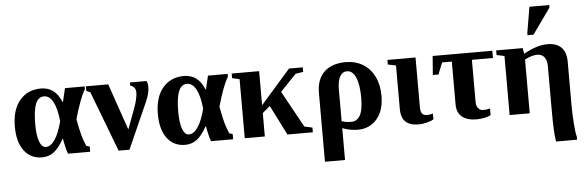

<svg xmlns="http://www.w3.org/2000/svg" viewBox="-56 -937 4103 1344"><g transform="rotate(-5 1996.0 -265.0)"><path d="M209 9.8Q128.4 9.8 82.5 -51.5Q36.6 -112.8 36.6 -221.2Q36.6 -339.4 92.3 -405.3Q147.9 -471.2 241.2 -471.2Q341.8 -471.2 384.3 -363.8H387.2L409.7 -459H547.9V-439.5Q512.7 -382.8 470.7 -235.8Q483.9 -161.6 495.4 -120.8Q506.8 -80.1 522.9 -43.9L546.4 -36.6V0H391.1Q376 -40 364.7 -106.9H361.8Q327.1 -43.9 291.3 -17.1Q255.4 9.8 209 9.8ZM257.3 -414.6Q217.8 -414.6 199 -368.4Q180.2 -322.3 180.2 -224.6Q180.2 -147.9 196 -104.2Q211.9 -60.5 241.7 -60.5Q274.9 -60.5 304.4 -103.5Q334 -146.5 356 -231.4Q347.2 -320.8 322 -367.7Q296.9 -414.6 257.3 -414.6Z M745.6 9.8 584 -415 556.6 -426.8V-459H713.4L826.2 -132.3L875 -262.2Q904.8 -340.8 904.8 -386.7Q904.8 -424.3 866.2 -437V-459H982.4Q991.7 -442.9 991.7 -416.5Q991.7 -373 966.8 -315.9L821.8 9.8Z M1213.9 9.8Q1133.3 9.8 1087.4 -51.5Q1041.5 -112.8 1041.5 -221.2Q1041.5 -339.4 1097.2 -405.3Q1152.8 -471.2 1246.1 -471.2Q1346.7 -471.2 1389.2 -363.8H1392.1L1414.6 -459H1552.7V-439.5Q1517.6 -382.8 1475.6 -235.8Q1488.8 -161.6 1500.2 -120.8Q1511.7 -80.1 1527.8 -43.9L1551.3 -36.6V0H1396Q1380.9 -40 1369.6 -106.9H1366.7Q1332 -43.9 1296.1 -17.1Q1260.3 9.8 1213.9 9.8ZM1262.2 -414.6Q1222.7 -414.6 1203.9 -368.4Q1185.1 -322.3 1185.1 -224.6Q1185.1 -147.9 1200.9 -104.2Q1216.8 -60.5 1246.6 -60.5Q1279.8 -60.5 1309.3 -103.5Q1338.9 -146.5 1360.8 -231.4Q1352.1 -320.8 1326.9 -367.7Q1301.8 -414.6 1262.2 -414.6Z M2080.6 -459V-426.8L2027.3 -418.9L1914.6 -301.3L2055.2 -45.4L2111.3 -33.2V0H1932.6L1827.1 -209.5L1773.9 -164.6V0H1632.8V-415L1581.1 -426.8V-459H1773.9V-219.7L1983.9 -459Z M2177.7 -270.5Q2177.7 -366.2 2231.4 -417.7Q2285.2 -469.2 2384.3 -469.2Q2450.7 -469.2 2502.9 -437.7Q2555.2 -406.2 2583.7 -347.9Q2612.3 -289.6 2612.3 -210.9Q2612.3 -143.1 2589.1 -93.5Q2565.9 -43.9 2524.2 -17.1Q2482.4 9.8 2429.7 9.8Q2373 9.8 2318.8 -10.7V212.9H2177.7ZM2384.8 -49.3Q2427.7 -49.3 2448.7 -88.6Q2469.7 -127.9 2469.7 -209.5Q2469.7 -301.8 2448 -353.3Q2426.3 -404.8 2385.7 -404.8Q2354.5 -404.8 2336.7 -373.8Q2318.8 -342.8 2318.8 -283.2V-60.1Q2347.2 -49.3 2384.8 -49.3Z M2855 9.8Q2793.9 9.8 2762.9 -19Q2731.9 -47.9 2731.9 -110.8V-415L2675.3 -426.8V-459H2873V-110.4Q2873 -77.1 2884.5 -64Q2896 -50.8 2916.5 -50.8Q2936.5 -50.8 2960 -57.1V-17.1Q2944.3 -5.9 2912.1 2Q2879.9 9.8 2855 9.8Z M3055.2 -408.2 3022.5 -326.2H2982.9L2993.2 -459H3412.6V-408.2H3264.6V-114.7Q3264.6 -83 3278.6 -67.1Q3292.5 -51.3 3314 -51.3Q3335 -51.3 3361.3 -57.6V-11.2Q3345.7 -2.4 3317.9 3.7Q3290 9.8 3261.2 9.8Q3195.3 9.8 3159.4 -20Q3123.5 -49.8 3123.5 -106V-408.2Z M3931.6 -34.2Q3931.6 33.2 3936.8 100.8Q3941.9 168.5 3949.2 190.9V212.9H3801.8Q3795.9 180.2 3793.2 128.7Q3790.5 77.1 3790.5 -28.3V-316.9Q3790.5 -358.9 3772.9 -381.3Q3755.4 -403.8 3721.2 -403.8Q3703.6 -403.8 3679.2 -396.5Q3654.8 -389.2 3635.3 -377.4V0H3494.1V-415L3439.5 -426.8V-459H3626L3632.8 -418.9Q3689.5 -449.2 3728 -460.2Q3766.6 -471.2 3801.3 -471.2Q3864.3 -471.2 3897.9 -437.3Q3931.6 -403.3 3931.6 -335.9ZM3667.5 -545.9V-562L3698.2 -743.2H3837.4V-725.1L3709.5 -545.9Z"/></g></svg>

Font: Tinos
Style: Bold
Weight: 700
Designer: Steve Matteson
Foundry: Monotype Imaging Inc.
Version: Version 1.23